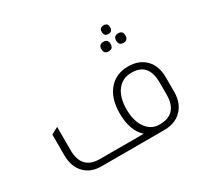

<svg xmlns="http://www.w3.org/2000/svg" viewBox="-145 -925 1209 1135"><g transform="rotate(-30 460.0 -358.0)"><path d="M675 -657Q646 -657 646 -687Q646 -716 675 -716Q703 -716 703 -687Q703 -657 675 -657ZM625 -567Q593 -567 593 -600Q593 -632 625 -632Q656 -632 656 -600Q656 -567 625 -567ZM726 -567Q694 -567 694 -600Q694 -632 726 -632Q757 -632 757 -600Q757 -567 726 -567ZM247 0Q175 0 132.5 -45Q90 -90 90 -167V-308L137 -333V-175Q137 -42 261 -42H560Q497 -99 497 -216Q497 -323 551 -381Q599 -433 678 -433Q753 -433 796.5 -388Q840 -343 840 -265V-167Q840 -85 789 -39Q746 0 675 0ZM793 -257Q793 -391 678 -391Q615 -391 579.5 -344.5Q544 -298 544 -216Q544 -136 580 -88Q614 -42 669 -42Q793 -42 793 -175Z"/></g></svg>

Font: Tajawal Light
Style: Regular
Weight: 300
Designer: Boutros Fonts
Foundry: Created by Boutros International 2017
Version: Version 1.700